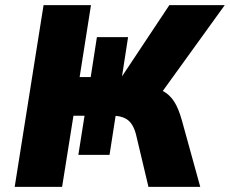

<svg xmlns="http://www.w3.org/2000/svg" viewBox="-20 -725 892 745"><path d="M37 0 149 -705H333L289 -426H332L356 -581H477L453 -426L447 -419L637 -705H852L595 -349L554 -389Q590 -384 614.5 -370.5Q639 -357 656 -330.5Q673 -304 686 -257L757 0H556L509 -198Q499 -241 477 -258.5Q455 -276 415 -276H398L431 -291L405 -124H284L308 -276H265L221 0Z"/></svg>

Font: Nunito Sans 7pt SemiCondensed Black
Style: Italic
Weight: 900
Width: 4
Italic angle: -9°
Designer: Vernon Adams
Foundry: Vernon Adams
Version: Version 3.101;gftools[0.9.27]